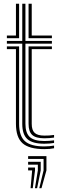

<svg xmlns="http://www.w3.org/2000/svg" viewBox="-20 -790 326 1027"><path d="M217 -21.2Q154 -21.2 126.5 -45.9Q99.1 -70.6 99.1 -127.7V-556.4H16.8V-570.9H99.1V-770H116V-570.9H257.6V-556.4H116V-127.7Q116 -78.4 139.4 -57Q162.8 -35.7 217 -35.7Q229.7 -35.7 242.7 -36.6Q255.6 -37.6 269.2 -39.4V-25.4Q258 -23.3 245 -22.3Q232 -21.2 217 -21.2ZM217 7.6Q135.8 7.6 100.6 -23.8Q65.3 -55.3 65.3 -127.7V-527.2H16.8V-541.7H82.2V-127.7Q82.2 -62.8 113.4 -34.8Q144.7 -6.8 217 -6.8Q231.1 -6.8 244.1 -8Q257.2 -9.2 269.2 -11.3V3Q248.8 7.6 217 7.6ZM217 -50.3Q171.9 -50.3 152.3 -68.2Q132.8 -86.2 132.8 -127.7V-541.7H257.6V-527.2H149.7V-127.7Q149.7 -93.8 165.4 -79.3Q181.1 -64.7 217 -64.7Q229.3 -64.7 242.6 -65.3Q255.8 -66 269.2 -68.1V-54.1Q257.2 -52.3 244.1 -51.3Q231 -50.3 217 -50.3ZM16.8 -585.5V-600H65.3V-770H82.2V-585.5ZM132.8 -585.5V-770H149.7V-600H257.6V-585.5ZM190.2 216.6 213.1 121.3V60.3H130.4V45H228.4V121.3L201.9 216.6ZM143.6 216.6 152 121.3H130.4V106.1H167.3V121.3L155.2 216.6ZM166.9 216.6 182.5 121.3V90.8H130.4V75.5H197.8V121.3L178.5 216.6Z"/></svg>

Font: Big Shoulders Inline Text SC Thin
Style: Regular
Weight: 100
Designer: Patric King
Foundry: XO Type Co
Version: Version 2.002